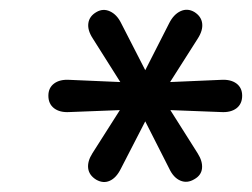

<svg xmlns="http://www.w3.org/2000/svg" viewBox="-20 -725 506 385"><path d="M165.2 -417.5 233 -524.1 246.1 -505.2 119.4 -500.3Q100.1 -499.1 88.6 -507.8Q77 -516.6 77 -533.1Q77 -549 88.6 -557.6Q100.1 -566.1 119.4 -564.9L246.1 -559.4L233.6 -540.9L165.9 -648.1Q155.1 -664.7 157.2 -678.7Q159.2 -692.7 173.5 -700.9Q186.8 -708.6 200.6 -702.2Q214.4 -695.9 222.9 -678.6L277.1 -572.9H265.5L319.3 -678.6Q328.2 -696.2 342 -702.6Q355.9 -709 369.8 -700.9Q383.7 -692.1 385.4 -678.1Q387.2 -664.1 376.4 -647.4L309 -541.5L296.1 -559.4L423.2 -564.9Q442.5 -566.1 454.1 -557.6Q465.6 -549 465.6 -533.1Q465.6 -516.6 454.1 -507.8Q442.5 -499.1 423.2 -500.3L296.1 -505.2L309 -524.1L376.4 -417.5Q386.5 -401.5 385.1 -387.5Q383.7 -373.5 369.8 -365.7Q355.5 -357 341.7 -362.8Q327.8 -368.7 319.3 -387L265.5 -493H277.1L222.3 -386.6Q213.2 -368.3 200.1 -362.5Q187.1 -356.6 172.9 -364.7Q158.6 -373.5 156.8 -387.5Q155.1 -401.5 165.2 -417.5Z"/></svg>

Font: SN Pro Thin
Style: Italic
Weight: 200
Italic angle: -9°
Designer: Tobias Whetton
Foundry: Supernotes
Version: Version 1.003;Glyphs 3.3 (3324)